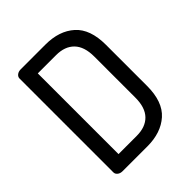

<svg xmlns="http://www.w3.org/2000/svg" viewBox="-204 -852 974 974"><g transform="rotate(-45 283.0 -365.5)"><path d="M109 -731H286Q384 -731 443 -678.5Q502 -626 502 -513V-218Q502 -105 443 -52.5Q384 0 286 0H109Q92 0 81.5 -8.5Q71 -17 71 -29V-702Q71 -714 81.5 -722.5Q92 -731 109 -731ZM286 -655H155V-76H286Q349 -76 383.5 -111.5Q418 -147 418 -218V-513Q418 -584 383.5 -619.5Q349 -655 286 -655Z"/></g></svg>

Font: Dosis
Style: Medium
Weight: 500
Designer: Edgar Tolentino, Pablo Impallari, Igino Marini
Foundry: Edgar Tolentino, Pablo Impallari, Igino Marini
Version: Version 1.007